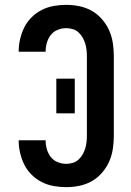

<svg xmlns="http://www.w3.org/2000/svg" viewBox="-20 -763 540 791"><path d="M253 8Q227 8 201.5 3.5Q176 -1 153 -12.5Q130 -24 111 -42.5Q92 -61 80.5 -84Q69 -107 63 -132.5Q57 -158 57 -184Q57 -184 57 -184Q57 -184 57 -185H168Q168 -184 168 -184Q168 -184 168 -184Q168 -166 173 -148.5Q178 -131 189 -116.5Q200 -102 217.5 -95Q235 -88 253 -88Q266 -88 279.5 -92Q293 -96 303 -105Q313 -114 320 -126Q327 -138 331 -151Q335 -164 336.5 -177.5Q338 -191 338 -205V-530Q338 -544 336.5 -557.5Q335 -571 331 -584Q327 -597 320 -609Q313 -621 303 -630Q293 -639 279.5 -643Q266 -647 253 -647Q235 -647 217.5 -640Q200 -633 189 -618.5Q178 -604 173 -586.5Q168 -569 168 -551Q168 -551 168 -551Q168 -551 168 -550H57Q57 -551 57 -551Q57 -551 57 -551Q57 -577 63 -602.5Q69 -628 80.5 -651Q92 -674 111 -692.5Q130 -711 153 -722.5Q176 -734 201.5 -738.5Q227 -743 253 -743Q280 -743 307 -737.5Q334 -732 358 -718.5Q382 -705 400.5 -683.5Q419 -662 430 -637Q441 -612 445 -584.5Q449 -557 449 -530V-205Q449 -178 445 -150.5Q441 -123 430 -98Q419 -73 400.5 -51.5Q382 -30 358 -16.5Q334 -3 307 2.5Q280 8 253 8ZM212 -296V-439H288V-296Z"/></svg>

Font: Iosevka SS04
Style: Bold
Weight: 700
Monospace: yes
Designer: Belleve Invis
Foundry: Belleve Invis
Version: Version 19.0.0; ttfautohint (v1.8.4)